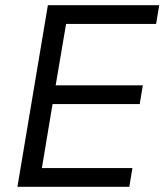

<svg xmlns="http://www.w3.org/2000/svg" viewBox="-20 -718 640 738"><path d="M47 0 164 -698H592L580 -626H234L194 -390H529L517 -318H182L141 -72H489L477 0Z"/></svg>

Font: iA Writer Mono V
Style: Regular
Weight: 400
Italic angle: -9.5°
Designer: Mike Abbink, Paul van der Laan, Pieter van Rosmalen
Foundry: Bold Monday
Version: Version 2.000